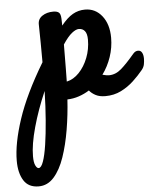

<svg xmlns="http://www.w3.org/2000/svg" viewBox="-180 -524 851 1032"><g transform="rotate(-5 245.5 -7.5)"><path d="M386 5Q355 5 334 -6Q313 -17 300 -33Q273 -16 243 -6Q213 4 181 5Q176 87 162.5 167.5Q149 248 126.5 313.5Q104 379 69.5 418Q35 457 -13 457Q-68 457 -93.5 416.5Q-119 376 -119 310Q-119 217 -76 87Q-33 -43 65 -206Q65 -253 64.5 -310Q64 -367 63 -409Q62 -439 86.5 -455.5Q111 -472 146 -472Q166 -472 176 -464Q186 -456 187 -430Q187 -412 188 -393Q220 -433 250.5 -450.5Q281 -468 317 -468Q373 -468 408.5 -423Q444 -378 444 -305Q444 -252 427 -202Q410 -152 380 -111Q391 -108 400 -106.5Q409 -105 415 -105Q451 -105 482 -132Q513 -159 555 -209Q563 -218 569.5 -220.5Q576 -223 582 -223Q596 -223 603 -210.5Q610 -198 610 -178Q610 -164 607 -147.5Q604 -131 591 -116Q569 -89 539 -61Q509 -33 471 -14Q433 5 386 5ZM187 -162Q187 -127 186 -91Q223 -99 253 -130.5Q283 -162 301 -208Q319 -254 319 -306Q319 -338 307 -352.5Q295 -367 275 -367Q259 -367 237 -349.5Q215 -332 188 -291Q188 -258 187.5 -225.5Q187 -193 187 -162ZM-30 293Q-30 327 -22 343Q-14 359 -5 359Q9 359 20.5 326.5Q32 294 40.5 237.5Q49 181 55 106.5Q61 32 63 -51Q21 46 -4.5 138Q-30 230 -30 293Z"/></g></svg>

Font: Pacifico
Style: Regular
Weight: 400
Designer: Vernon Adams
Foundry: Vernon Adams
Version: Version 3.010; ttfautohint (v1.8.4.7-5d5b)